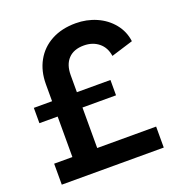

<svg xmlns="http://www.w3.org/2000/svg" viewBox="-135 -873 933 989"><g transform="rotate(-20 331.5 -378.5)"><path d="M36 -115H136V-337H36V-421H136V-514Q136 -586 166.5 -641Q197 -696 253.5 -726.5Q310 -757 387 -757Q447 -757 499.5 -734Q552 -711 586.5 -668.5Q621 -626 628 -571L508 -534Q501 -582 468 -608.5Q435 -635 387 -635Q332 -635 302 -603.5Q272 -572 272 -514V-421H456V-337H272V-115H595V0H36Z"/></g></svg>

Font: Evergrow Sans
Style: Bold
Weight: 700
Foundry: 10Web
Version: Version 1.000